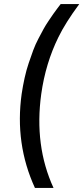

<svg xmlns="http://www.w3.org/2000/svg" viewBox="-20 -720 408 940"><path d="M151 200Q52 -16 86 -260Q92 -300 100.5 -338.5Q109 -377 120.5 -411Q132 -445 142.5 -473.5Q153 -502 168 -530.5Q183 -559 193 -577.5Q203 -596 219 -619.5Q235 -643 241.5 -652.5Q248 -662 262 -680.5Q276 -699 277 -700H368Q300 -608 266 -538Q203 -410 182 -260Q147 -7 242 200Z"/></svg>

Font: Fivo Sans Modern Med
Style: Italic
Weight: 450
Designer: Alexander Slobzheninov
Foundry: Alexander Slobzheninov
Version: 1.0